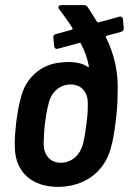

<svg xmlns="http://www.w3.org/2000/svg" viewBox="-20 -720 502 748"><path d="M438 -348C443 -441 424 -511 392 -576C391 -578 393 -580 396 -581L452 -596C459 -598 463 -604 462 -611L459 -646C458 -653 452 -657 445 -655L365 -633C363 -632 360 -633 358 -635C347 -654 334 -673 321 -693C318 -698 313 -700 307 -700H219C209 -700 204 -693 210 -685C229 -660 247 -635 262 -611C264 -608 262 -605 259 -604L197 -587C190 -585 187 -581 188 -573L191 -539C192 -532 198 -528 205 -530L290 -553C292 -554 295 -553 295 -550C310 -522 320 -494 326 -463C327 -459 325 -457 321 -460C298 -477 255 -482 214 -476C141 -470 79 -416 62 -341C53 -311 48 -281 43 -241C39 -204 36 -171 38 -141C41 -50 104 8 206 8C309 8 387 -51 411 -141C420 -170 425 -202 430 -241C435 -281 438 -315 438 -348ZM303 -158C292 -116 259 -86 217 -86C176 -86 151 -115 150 -158C151 -183 151 -205 155 -239C160 -274 163 -295 170 -319C180 -362 214 -391 255 -391C296 -391 322 -362 322 -319C322 -295 322 -275 317 -239C313 -206 309 -183 303 -158Z"/></svg>

Font: Barlow Semi Condensed SemiBold
Style: Italic
Weight: 600
Width: 4
Italic angle: -7°
Designer: Jeremy Tribby
Foundry: Tribby Type
Version: Version 1.422;hotconv 1.0.109;makeotfexe 2.5.65596